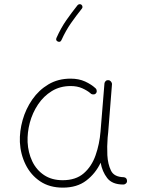

<svg xmlns="http://www.w3.org/2000/svg" viewBox="-20 -879 679 910"><path d="M277.3 -24.9Q339.4 -24.9 377 -57.6Q414.6 -90.3 433.1 -143.3Q451.7 -196.3 456.5 -255.9L475.1 -483.9Q476.1 -490.7 481.4 -495.4Q486.8 -500 494.1 -499Q501 -498.5 506.1 -492.4Q511.2 -486.3 510.7 -479L492.7 -251Q491.7 -238.8 490.2 -227.1Q486.8 -184.6 488.8 -143.1Q491.2 -101.1 505.9 -70.6Q520.5 -40 566.9 -39.1Q581.5 -37.1 582 -22Q582.5 -14.6 577.1 -9.5Q571.8 -4.4 564.5 -4.4Q511.7 -4.4 488 -35.2Q464.4 -65.9 457 -107.9Q432.6 -56.6 388.9 -23.2Q345.2 10.3 277.8 10.3Q214.8 10.3 170.4 -19.5Q126 -49.3 101.6 -98.6Q77.1 -147.9 74.2 -205.6Q72.3 -256.8 87.2 -309.8Q102.1 -362.8 133.1 -407.5Q164.1 -452.1 209.7 -479.2Q255.4 -506.3 314.5 -506.3Q353.5 -506.3 383.3 -492.7Q413.1 -479 433.6 -460Q438.5 -455.1 438.5 -447.3Q438.5 -439.5 433.1 -435.1Q428.2 -430.7 420.4 -431.4Q412.6 -432.1 408.2 -437.5Q393.1 -450.2 369.6 -460.7Q346.2 -471.2 314.9 -471.2Q264.6 -471.2 225.6 -447.3Q186.5 -423.3 160.2 -383.8Q133.8 -344.2 121.3 -297.4Q108.9 -250.5 110.8 -205.1Q113.3 -155.8 132.8 -114.7Q152.3 -73.7 188.7 -49.3Q225.1 -24.9 277.3 -24.9ZM366.2 -856.4Q370.1 -853 370.8 -847.7Q371.6 -842.3 368.2 -838.4Q340.8 -804.2 316.4 -769.3Q292 -734.4 271 -688.5Q265.6 -677.2 253.9 -682.1Q242.7 -687.5 247.6 -699.2Q269 -747.1 294.7 -783.7Q320.3 -820.3 347.7 -854.5Q351.1 -858.4 356.7 -859.1Q362.3 -859.9 366.2 -856.4Z"/></svg>

Font: Mikhak-DS2-FD ExtraLight
Style: Regular
Weight: 200
Designer: Amin Abedi
Version: Version 3.2